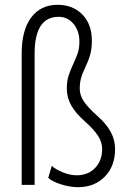

<svg xmlns="http://www.w3.org/2000/svg" viewBox="-20 -774 553 804"><path d="M125 0H70.8V-550.3Q70.8 -647.5 110.6 -700.7Q150.4 -753.9 221.2 -753.9Q285.2 -753.9 325 -713.1Q364.7 -672.4 364.7 -603.5Q364.7 -574.2 359.1 -550.8Q353.5 -527.3 338.6 -495.6Q323.7 -463.9 318.8 -444.8Q314 -425.8 314 -402.3Q314 -375 331.1 -349.4Q348.1 -323.7 387 -289.3Q425.8 -254.9 443.8 -221.4Q461.9 -188 461.9 -149.9Q461.9 -78.1 418.7 -34.2Q375.5 9.8 307.1 9.8Q272.5 9.8 234.9 -2.2Q197.3 -14.2 182.1 -29.3L196.8 -79.6Q212.4 -64.9 242.9 -52.5Q273.4 -40 300.8 -40Q349.1 -40 378.4 -70.8Q407.7 -101.6 407.7 -149.4Q407.7 -178.7 390.6 -205.3Q373.5 -231.9 335.2 -265.9Q296.9 -299.8 278.3 -332.5Q259.8 -365.2 259.8 -403.3Q259.8 -436 268.1 -460Q276.4 -483.9 286.1 -504.6Q295.9 -525.4 304.2 -547.6Q312.5 -569.8 312.5 -600.1Q312.5 -644.5 287.8 -674.1Q263.2 -703.6 225.6 -703.6Q126.5 -703.6 125 -554.2Z"/></svg>

Font: Roboto Condensed Light
Style: Regular
Weight: 300
Designer: Google
Version: Version 2.134; 2016